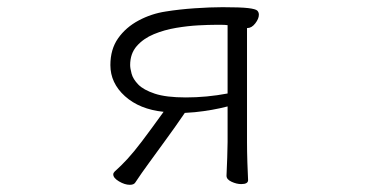

<svg xmlns="http://www.w3.org/2000/svg" viewBox="-20 -501 1040 534"><path d="M610 -13Q611 -35 612 -63Q613 -91 613 -106V-205Q571 -194 522 -189L494 -187Q466 -146 441 -112Q416 -78 393 -46Q384 -34 374 -19.5Q364 -5 356 7Q352 13 341 13Q327 13 311 3.5Q295 -6 295 -16Q295 -20 299 -24Q317 -40 334.5 -59Q352 -78 375.5 -109Q399 -140 435 -190Q368 -197 327.5 -233.5Q287 -270 287 -320Q287 -364 308.5 -394.5Q330 -425 365.5 -444Q401 -463 441 -469Q478 -475 521.5 -478Q565 -481 599 -481Q649 -481 670 -478.5Q691 -476 695.5 -471.5Q700 -467 700 -460Q700 -449 690 -436Q680 -423 668 -423H667V-106Q667 -81 668 -49Q669 -17 670 0Q670 11 651 11Q638 11 624 4.5Q610 -2 610 -12ZM613 -431Q605 -432 596.5 -432Q588 -432 579 -432Q561 -432 532 -430.5Q503 -429 470 -423.5Q437 -418 408 -406Q379 -394 360.5 -373Q342 -352 342 -320Q342 -311 346 -296Q350 -281 364.5 -266Q379 -251 410.5 -240.5Q442 -230 497 -230Q555 -230 613 -241Z"/></svg>

Font: Moon Stars Kai T HW Light
Style: Regular
Weight: 300
Designer: GuiWonder
Version: Version 1.101